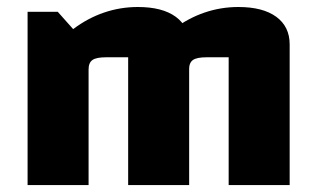

<svg xmlns="http://www.w3.org/2000/svg" viewBox="-20 -534 910 554"><path d="M59.6 0V-500H146.6L191.1 -450Q233.2 -481.8 280.3 -497.8Q327.3 -513.8 377.8 -513.8Q448.5 -513.8 487.2 -485.5Q525.8 -457.1 525.8 -406V0H349.8V-368.7H285.6Q257.9 -368.7 246.8 -360.9Q235.6 -353.1 235.6 -333.5V0ZM349.8 0V-500L481.1 -450Q523.2 -481.8 570.3 -497.8Q617.3 -513.8 667.8 -513.8Q738.5 -513.8 777.2 -485.5Q815.8 -457.1 815.8 -406V0H639.8V-368.7H575.6Q547.9 -368.7 536.8 -360.9Q525.6 -353.1 525.6 -333.5V0Z"/></svg>

Font: Changa
Style: Regular
Weight: 400
Designer: Eduardo Rodriguez Tunni
Foundry: Eduardo Rodriguez Tunni
Version: Version 3.003